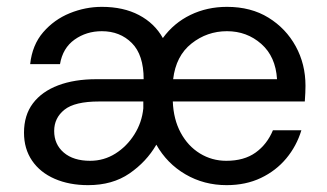

<svg xmlns="http://www.w3.org/2000/svg" viewBox="-20 -528 953 560"><path d="M237 12Q182 12 139.5 -6.5Q97 -25 73.5 -59.5Q50 -94 50 -141Q50 -192 76 -226.5Q102 -261 149.5 -279Q197 -297 261 -297H399Q399 -368 364.5 -402.5Q330 -437 277 -437Q232 -437 197.5 -412.5Q163 -388 155 -341H68Q74 -397 106 -434Q138 -471 183.5 -489.5Q229 -508 277 -508Q340 -508 385.5 -484Q431 -460 455 -417Q487 -461 535.5 -484.5Q584 -508 642 -508Q712 -508 763 -476.5Q814 -445 842.5 -393Q871 -341 871 -278Q871 -268 870.5 -257Q870 -246 869 -232H484Q486 -180 507 -141Q528 -102 563 -80.5Q598 -59 640 -59Q692 -59 725.5 -83Q759 -107 776 -148H859Q845 -102 815 -66Q785 -30 741 -9Q697 12 641 12Q575 12 521 -19.5Q467 -51 436 -106Q407 -56 357.5 -22Q308 12 237 12ZM243 -59Q283 -59 316.5 -80Q350 -101 372 -136Q394 -171 398 -212V-232H269Q198 -232 168 -208Q138 -184 138 -146Q138 -107 166 -83Q194 -59 243 -59ZM485 -297H788Q784 -363 742 -400Q700 -437 642 -437Q584 -437 538.5 -401Q493 -365 485 -297Z"/></svg>

Font: Rethink Sans
Style: Regular
Weight: 400
Designer: The Rethink Sans project authors (Hans Thiessen). DM Sans designed by Colophon Foundry.
Foundry: Rethink Communications LLC
Version: Version 1.001